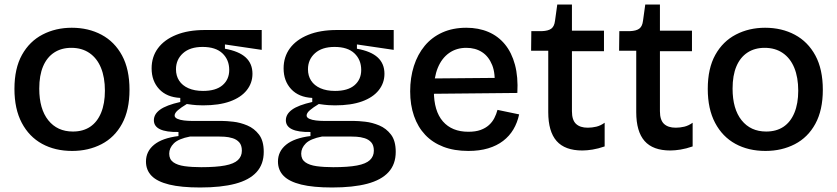

<svg xmlns="http://www.w3.org/2000/svg" viewBox="-20 -656 3711 851"><path d="M300 13Q224 13 166.5 -18.5Q109 -50 76.5 -111.5Q44 -173 44 -262Q44 -353 77.5 -413Q111 -473 169 -503Q227 -533 298 -533Q372 -533 430 -502Q488 -471 521 -410Q554 -349 554 -258Q554 -168 521 -107.5Q488 -47 430 -17Q372 13 300 13ZM303 -73Q348 -73 379.5 -94Q411 -115 428 -156Q445 -197 445 -254Q445 -313 427.5 -355.5Q410 -398 376.5 -421Q343 -444 296 -444Q252 -444 220 -423Q188 -402 171 -362Q154 -322 154 -263Q154 -173 194 -123Q234 -73 303 -73Z M867 175Q783 175 730 162Q677 149 652 123.5Q627 98 627 60Q627 15 663 -14.5Q699 -44 771 -53V-71Q717 -70 689.5 -83Q662 -96 662 -123Q662 -150 689.5 -170Q717 -190 779 -204V-222Q719 -225 685.5 -261Q652 -297 652 -353Q652 -404 680 -442Q708 -480 761 -501.5Q814 -523 888 -523H1140V-435L977 -459V-440Q1039 -429 1069 -401.5Q1099 -374 1099 -329Q1099 -288 1073.5 -256Q1048 -224 999.5 -206.5Q951 -189 880 -189Q866 -189 850.5 -190Q835 -191 808 -195Q783 -180 768.5 -167.5Q754 -155 754 -144Q754 -135 766 -129.5Q778 -124 796 -122Q814 -120 831 -120H963Q983 -120 1014 -116.5Q1045 -113 1076 -100Q1107 -87 1128 -59.5Q1149 -32 1149 17Q1149 72 1117 107Q1085 142 1022.5 158.5Q960 175 867 175ZM872 85Q938 85 977.5 77.5Q1017 70 1034.5 53.5Q1052 37 1052 12Q1052 -12 1040.5 -25Q1029 -38 1011 -43.5Q993 -49 975 -50Q957 -51 944 -51H823Q771 -41 750.5 -20.5Q730 0 730 25Q730 50 748 63Q766 76 798 80.5Q830 85 872 85ZM880 -253Q937 -253 966.5 -278.5Q996 -304 996 -346Q996 -391 966 -419.5Q936 -448 878 -448Q822 -448 791 -420Q760 -392 760 -349Q760 -320 774 -298.5Q788 -277 815 -265Q842 -253 880 -253Z M1452 175Q1368 175 1315 162Q1262 149 1237 123.5Q1212 98 1212 60Q1212 15 1248 -14.5Q1284 -44 1356 -53V-71Q1302 -70 1274.5 -83Q1247 -96 1247 -123Q1247 -150 1274.5 -170Q1302 -190 1364 -204V-222Q1304 -225 1270.5 -261Q1237 -297 1237 -353Q1237 -404 1265 -442Q1293 -480 1346 -501.5Q1399 -523 1473 -523H1725V-435L1562 -459V-440Q1624 -429 1654 -401.5Q1684 -374 1684 -329Q1684 -288 1658.5 -256Q1633 -224 1584.5 -206.5Q1536 -189 1465 -189Q1451 -189 1435.5 -190Q1420 -191 1393 -195Q1368 -180 1353.5 -167.5Q1339 -155 1339 -144Q1339 -135 1351 -129.5Q1363 -124 1381 -122Q1399 -120 1416 -120H1548Q1568 -120 1599 -116.5Q1630 -113 1661 -100Q1692 -87 1713 -59.5Q1734 -32 1734 17Q1734 72 1702 107Q1670 142 1607.5 158.5Q1545 175 1452 175ZM1457 85Q1523 85 1562.5 77.5Q1602 70 1619.5 53.5Q1637 37 1637 12Q1637 -12 1625.5 -25Q1614 -38 1596 -43.5Q1578 -49 1560 -50Q1542 -51 1529 -51H1408Q1356 -41 1335.5 -20.5Q1315 0 1315 25Q1315 50 1333 63Q1351 76 1383 80.5Q1415 85 1457 85ZM1465 -253Q1522 -253 1551.5 -278.5Q1581 -304 1581 -346Q1581 -391 1551 -419.5Q1521 -448 1463 -448Q1407 -448 1376 -420Q1345 -392 1345 -349Q1345 -320 1359 -298.5Q1373 -277 1400 -265Q1427 -253 1465 -253Z M2056 13Q1993 13 1945 -5.5Q1897 -24 1864.5 -58.5Q1832 -93 1815 -142Q1798 -191 1798 -251Q1798 -312 1814.5 -363.5Q1831 -415 1862.5 -453Q1894 -491 1940.5 -512Q1987 -533 2047 -533Q2101 -533 2144.5 -514.5Q2188 -496 2218 -459.5Q2248 -423 2262.5 -369Q2277 -315 2273 -244L1867 -240V-308L2207 -311L2171 -270Q2177 -329 2161.5 -367.5Q2146 -406 2116.5 -425Q2087 -444 2047 -444Q2003 -444 1970.5 -421Q1938 -398 1920.5 -355.5Q1903 -313 1903 -253Q1903 -164 1943 -118Q1983 -72 2056 -72Q2088 -72 2110 -80Q2132 -88 2147 -101.5Q2162 -115 2171 -132.5Q2180 -150 2185 -169L2281 -149Q2273 -112 2255.5 -82.5Q2238 -53 2210 -31.5Q2182 -10 2143.5 1.5Q2105 13 2056 13Z M2561 11Q2484 11 2447 -31Q2410 -73 2410 -159V-431H2334L2335 -518H2382Q2410 -519 2423.5 -529Q2437 -539 2440 -564L2450 -636H2515V-520H2657V-429H2515V-163Q2515 -124 2533 -107Q2551 -90 2585 -90Q2604 -90 2623 -94.5Q2642 -99 2660 -112V-7Q2631 3 2606 7Q2581 11 2561 11Z M2951 11Q2874 11 2837 -31Q2800 -73 2800 -159V-431H2724L2725 -518H2772Q2800 -519 2813.5 -529Q2827 -539 2830 -564L2840 -636H2905V-520H3047V-429H2905V-163Q2905 -124 2923 -107Q2941 -90 2975 -90Q2994 -90 3013 -94.5Q3032 -99 3050 -112V-7Q3021 3 2996 7Q2971 11 2951 11Z M3373 13Q3297 13 3239.5 -18.5Q3182 -50 3149.5 -111.5Q3117 -173 3117 -262Q3117 -353 3150.5 -413Q3184 -473 3242 -503Q3300 -533 3371 -533Q3445 -533 3503 -502Q3561 -471 3594 -410Q3627 -349 3627 -258Q3627 -168 3594 -107.5Q3561 -47 3503 -17Q3445 13 3373 13ZM3376 -73Q3421 -73 3452.5 -94Q3484 -115 3501 -156Q3518 -197 3518 -254Q3518 -313 3500.5 -355.5Q3483 -398 3449.5 -421Q3416 -444 3369 -444Q3325 -444 3293 -423Q3261 -402 3244 -362Q3227 -322 3227 -263Q3227 -173 3267 -123Q3307 -73 3376 -73Z"/></svg>

Font: Bricolage Grotesque 24pt Medium
Style: Regular
Weight: 500
Designer: Mathieu Triay
Foundry: Atelier Triay
Version: Version 1.001;gftools[0.9.33.dev8+g029e19f]